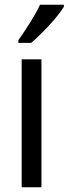

<svg xmlns="http://www.w3.org/2000/svg" viewBox="-20 -837 288 806"><path d="M154 -51H71V-588H154ZM248 -808Q235 -787 211 -758.5Q187 -730 159.5 -702.5Q132 -675 111 -657H57V-668Q83 -705 107.5 -744Q132 -783 148 -817H248Z"/></svg>

Font: Noto Sans Tamil UI Condensed
Style: Regular
Weight: 400
Width: 3
Designer: Jelle Bosma - Monotype Design Team
Foundry: Monotype Imaging Inc.
Version: Version 2.004; ttfautohint (v1.8.4.7-5d5b)